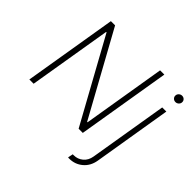

<svg xmlns="http://www.w3.org/2000/svg" viewBox="-214 -967 1412 1412"><g transform="rotate(45 492.5 -261.0)"><path d="M736.2 -727.3 615.4 0H572.1L215.9 -646.7H211.6L104 0H59.7L180.4 -727.3H224.1L580.6 -79.9H584.9L692.1 -727.3ZM896 -545.5H938.9L837.7 66.4Q827.1 129.6 782.7 167.1Q738.3 204.5 678.6 204.5Q675.8 204.5 672.8 204.4Q669.7 204.2 666.2 203.5L674.4 163.4H685Q725.1 163.4 756 137.8Q786.9 112.2 794.4 66.4ZM936.8 -642Q921.5 -642 911.4 -652.5Q901.3 -663 902.7 -677.9Q903.4 -690.7 914.1 -700.5Q924.7 -710.2 938.6 -710.2Q954.2 -710.2 964.1 -699.8Q974.1 -689.3 972.7 -674.4Q971.9 -661.2 961.3 -651.6Q950.6 -642 936.8 -642Z"/></g></svg>

Font: Inter Extra Light  BETA
Style: Italic
Weight: 200
Italic angle: 9.39999°
Designer: Rasmus Andersson
Foundry: rsms
Version: Version 3.011;git-f93a4a705